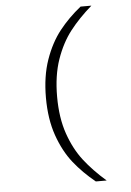

<svg xmlns="http://www.w3.org/2000/svg" viewBox="-64 -848 748 1095"><g transform="rotate(-5 310.0 -300.5)"><path d="M501.5 200H439.5Q369 143 316.2 76.8Q263.5 10.5 230.5 -83.5Q197.5 -177.5 197.5 -300.5Q197.5 -423 230.5 -517Q263.5 -611 316.2 -677.8Q369 -744.5 439.5 -801H501.5Q427.5 -736.5 376.2 -670.5Q325 -604.5 293.2 -513Q261.5 -421.5 261.5 -300.5Q261.5 -179.5 293.2 -88Q325 3.5 376.2 69.5Q427.5 135.5 501.5 200Z"/></g></svg>

Font: Monaspace Argon Var ExtraLight
Style: Regular
Weight: 200
Designer: Riley Cran and the Lettermatic Team
Version: Version 1.200 (Monaspace Argon Var)